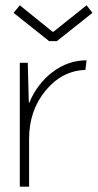

<svg xmlns="http://www.w3.org/2000/svg" viewBox="-20 -699 366 719"><path d="M304.2 -473.1 299.8 -437Q212.4 -434.6 150.6 -359.6Q88.9 -284.7 88.9 -179.2V0H54.2V-463.9H84L87.9 -314.9H89.8Q120.1 -386.7 177.7 -429.9Q235.4 -473.1 304.2 -473.1ZM180.2 -580.1 304.2 -679.2 326.2 -650.9 192.9 -544.9H164.1L30.8 -650.9L54.2 -679.2L176.8 -580.1Z"/></svg>

Font: RawengulkSans
Style: Regular
Weight: 500
Designer: gluk (gluksza@wp.pl)
Foundry: gluk (gluksza@wp.pl)
Version: Version 0.94